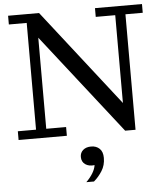

<svg xmlns="http://www.w3.org/2000/svg" viewBox="-61 -735 887 1050"><g transform="rotate(-5 382.0 -210.0)"><path d="M21 0V-48H121V-634H23V-682H193L607 -152V-634H500V-682H758V-634H663V0H606L177 -548V-48H286V0ZM370 262Q393 239 406.5 216.5Q420 194 423 173Q392 177 372 163Q352 149 352 122Q352 99 368.5 84.5Q385 70 413 70Q441 70 459 87Q477 104 477 138Q477 178 457.5 209Q438 240 412 262Z"/></g></svg>

Font: Montagu Slab 144pt
Style: Regular
Weight: 400
Designer: Florian Karsten
Foundry: Florian Karsten
Version: Version 1.000; ttfautohint (v1.8.3)